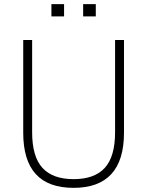

<svg xmlns="http://www.w3.org/2000/svg" viewBox="-20 -898 710 926"><path d="M335 8Q213 8 152.5 -58.5Q92 -125 92 -258V-705H135V-260Q135 -143 184.5 -88.5Q234 -34 335 -34Q436 -34 485.5 -88.5Q535 -143 535 -260V-705H578V-258Q578 -125 517 -58.5Q456 8 335 8ZM381 -819V-878H442V-819ZM228 -819V-878H289V-819Z"/></svg>

Font: Nunito Sans 10pt SemiCondensed ExtraLight
Style: Regular
Weight: 250
Width: 4
Designer: Vernon Adams
Foundry: Vernon Adams
Version: Version 3.101;gftools[0.9.27]